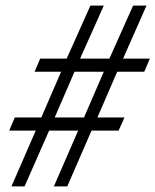

<svg xmlns="http://www.w3.org/2000/svg" viewBox="-20 -659 557 688"><path d="M13 -191 33 -238H128L199 -402H104L124 -449H219L304 -639H352L267 -449H372L457 -639H505L421 -449H517L497 -402H400L329 -238H426L405 -191H308L221 9H173L260 -191H156L68 9H21L108 -191ZM352 -402H247L176 -238H281Z"/></svg>

Font: Unna
Style: Bold Italic
Weight: 700
Italic angle: -8.05°
Designer: Jorge de Buen Unna
Foundry: Omnibus-Type
Version: Version 2.008